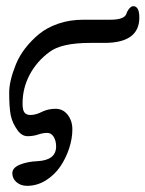

<svg xmlns="http://www.w3.org/2000/svg" viewBox="-20 -480 472 623"><path d="M67.9 123Q47.4 123 33.7 111.3Q20 99.6 20 82Q20 64.5 44.2 54.4Q68.4 44.4 101.1 43Q162.1 40 162.1 -4.9Q162.1 -22.9 154.3 -35.9Q146.5 -48.8 132.8 -48.8Q119.6 -48.8 103.8 -43.5Q87.9 -38.1 69.8 -38.1Q50.8 -38.1 37.1 -57.1Q19.5 -81.5 14.6 -107.2Q9.8 -132.8 9.8 -179.2Q9.8 -197.8 15.1 -220.7Q20.5 -243.7 31.5 -271Q42.5 -298.3 62 -323.5Q81.5 -348.6 106.9 -369.6Q132.3 -390.6 169.4 -403.3Q206.5 -416 250 -416H337.9Q383.3 -416 390.1 -435.1Q393.1 -444.8 399.7 -452.4Q406.2 -460 412.1 -460Q432.1 -460 432.1 -422.9Q432.1 -340.8 318.8 -340.8H272.9Q178.7 -340.8 140.1 -311Q99.6 -281.2 76.4 -237.8Q53.2 -194.3 53.2 -144Q53.2 -123 59.3 -115Q65.4 -106.9 79.1 -106.9Q96.7 -106.9 118.2 -118.2Q137.7 -127 160.2 -127Q184.6 -127 199.7 -107.4Q214.8 -87.9 214.8 -60.1Q214.8 -30.3 204.3 1.7Q193.8 33.7 175.3 60.8Q156.7 87.9 128.4 105.5Q100.1 123 67.9 123Z"/></svg>

Font: Junicode SmCond
Style: Italic
Weight: 400
Width: 4
Italic angle: -11°
Designer: Peter S. Baker
Version: Version 2.206